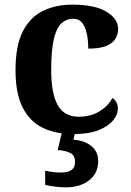

<svg xmlns="http://www.w3.org/2000/svg" viewBox="-20 -569 567 829"><path d="M295 10Q222 10 166 -16.5Q110 -43 78.5 -103.5Q47 -164 47 -266Q47 -374 79.5 -435.5Q112 -497 167.5 -523Q223 -549 292 -549Q389 -549 439.5 -518.5Q490 -488 490 -444Q490 -423 479.5 -403.5Q469 -384 441 -371.5Q413 -359 361 -359Q361 -394 355 -423Q349 -452 335 -470Q321 -488 296 -488Q267 -488 245.5 -468.5Q224 -449 212.5 -401Q201 -353 201 -267Q201 -166 229 -115.5Q257 -65 320 -65Q372 -65 410 -88.5Q448 -112 465 -146Q477 -139 483 -126.5Q489 -114 489 -100Q489 -75 468.5 -49.5Q448 -24 405.5 -7Q363 10 295 10ZM262 240Q246 240 219.5 237Q193 234 175 229V168Q213 176 243 176Q272 176 288 165.5Q304 155 304 130Q304 101 282.5 91Q261 81 229 79L250 -9H307L297 34Q346 38 375 62Q404 86 404 126Q404 179 365 209.5Q326 240 262 240Z"/></svg>

Font: Noto Serif Yezidi
Style: Bold
Weight: 700
Designer: Dalton Maag Ltd
Foundry: Dalton Maag Ltd
Version: Version 1.001; ttfautohint (v1.8.4.7-5d5b)